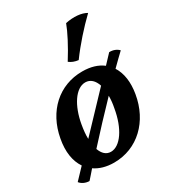

<svg xmlns="http://www.w3.org/2000/svg" viewBox="-183 -828 877 962"><g transform="rotate(-30 255.5 -347.5)"><path d="M466 -706C438 -723 392 -727 345 -717C330 -676 296 -610 255 -545C269 -534 287 -527 307 -525C353 -588 411 -653 466 -706ZM514 -462C502 -475 482 -484 459 -483L411 -432C381 -455 342 -467 293 -467C159 -467 57 -374 31 -230C18 -160 27 -103 56 -60L-3 2C8 17 30 27 51 27C64 12 79 -4 94 -22C123 -2 160 9 205 9C341 9 444 -91 468 -235C479 -299 471 -354 445 -395C470 -420 494 -443 514 -462ZM158 -239C175 -337 223 -412 279 -412C308 -412 329 -392 340 -358L151 -159C150 -183 153 -210 158 -239ZM341 -227C323 -119 272 -46 218 -46C191 -46 172 -64 161 -95C219 -159 285 -230 348 -295C348 -274 346 -251 341 -227Z"/></g></svg>

Font: Vollkorn Semibold
Style: Italic
Weight: 600
Italic angle: -11°
Designer: Friedrich Althausen
Foundry: Friedrich Althausen
Version: Version 4.015;PS 004.015;hotconv 1.0.88;makeotf.lib2.5.64775